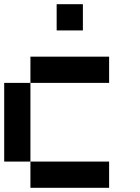

<svg xmlns="http://www.w3.org/2000/svg" viewBox="-20 -895 665 915"><path d="M0 -125V-500H125V-125ZM125 -125H500V0H125ZM125 -500V-625H500V-500ZM250 -750V-875H375V-750Z"/></svg>

Font: Galmuri7 Regular
Style: Regular
Weight: 400
Designer: Lee Minseo (quiple)
Version: Version 2.399;hotconv 1.1.1;makeotfexe 2.6.0 DEVELOPMENT